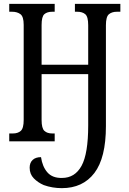

<svg xmlns="http://www.w3.org/2000/svg" viewBox="-20 -734 670 997"><path d="M301 243Q277 243 253 239Q229 235 207 227Q177 214 155.5 192Q134 170 134 137Q134 111 149.5 96.5Q165 82 193 82Q200 131 226 161Q252 191 302 190Q369 190 403.5 127Q438 64 438 -83V-349H196V-111Q196 -68 210.5 -54.5Q225 -41 251 -41H264V0H28V-41H47Q73 -41 88 -54.5Q103 -68 103 -111V-605Q103 -648 86 -660.5Q69 -673 43 -673H28V-714H264V-673H251Q225 -673 210.5 -660.5Q196 -648 196 -604V-398H438V-603Q438 -647 423 -660Q408 -673 381 -673H369V-714H605V-673H587Q561 -673 545.5 -660Q530 -647 530 -603V-79Q530 86 470 164.5Q410 243 301 243Z"/></svg>

Font: Noto Serif ExtraCondensed
Style: Regular
Weight: 400
Width: 2
Designer: Monotype Design Team
Foundry: Monotype Imaging Inc.
Version: Version 2.015